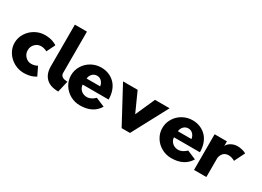

<svg xmlns="http://www.w3.org/2000/svg" viewBox="-22 -1601 3263 2392"><g transform="rotate(30 1610.0 -405.0)"><path d="M22 -254.9Q22 -328.6 61.8 -391.8Q101.6 -455.1 167 -491.5Q232.4 -527.8 306.2 -527.8Q337.9 -527.8 367.4 -522.9Q397 -518.1 416.3 -511Q435.5 -503.9 450.2 -496.8Q464.8 -489.7 471.7 -484.9L478 -480L418 -358.9Q414.1 -361.3 407.2 -365.5Q400.4 -369.6 377.9 -376.2Q355.5 -382.8 332 -382.8Q281.7 -382.8 245.8 -345.9Q210 -309.1 210 -256.8Q210 -204.1 245.8 -167Q281.7 -129.9 332 -129.9Q355.5 -129.9 377 -135.7Q398.4 -141.6 408.2 -147.5L418 -153.8L478 -30.8Q475.6 -28.8 470.9 -25.9Q466.3 -22.9 450.2 -14.9Q434.1 -6.8 415.8 -0.7Q397.5 5.4 367.7 10.3Q337.9 15.1 306.2 15.1Q232.9 15.1 167.5 -20.8Q102.1 -56.6 62 -119.1Q22 -181.6 22 -254.9Z M560.1 -225.1V-825.2H733.9V-233.9Q733.9 -218.3 738.5 -206.3Q743.2 -194.3 751.7 -187Q760.3 -179.7 769.5 -174.8Q778.8 -169.9 791.7 -167.5Q804.7 -165 813.7 -164.3Q822.8 -163.6 835 -163.1L796.9 0Q679.7 0 619.9 -59.3Q560.1 -118.7 560.1 -225.1Z M833.5 -255.9Q833.5 -329.6 871.6 -392.3Q909.7 -455.1 974.6 -491.5Q1039.6 -527.8 1115.7 -527.8Q1174.3 -527.8 1224.4 -507.3Q1274.4 -486.8 1311.5 -449.2Q1348.6 -411.6 1369.6 -354.2Q1390.6 -296.9 1390.6 -227.1H1017.6Q1017.6 -205.6 1027.3 -185.3Q1037.1 -165 1053.5 -149.4Q1069.8 -133.8 1093.3 -125.5Q1116.7 -117.2 1142.1 -117.7Q1167.5 -118.2 1197 -132.1Q1226.6 -146 1253.4 -172.9L1381.3 -119.1Q1301.3 15.1 1115.7 15.1Q1039.6 15.1 974.6 -21.2Q909.7 -57.6 871.6 -120.1Q833.5 -182.6 833.5 -255.9ZM1022.5 -316.9H1217.3Q1211.4 -358.4 1185.1 -385.7Q1158.7 -413.1 1120.6 -413.1Q1077.6 -413.1 1051.3 -384Q1024.9 -355 1022.5 -316.9Z M1433.1 -513.2H1643.1L1769 -233.9L1893.1 -513.2H2103L1829.1 0H1709Z M2147 -255.9Q2147 -329.6 2185.1 -392.3Q2223.1 -455.1 2288.1 -491.5Q2353 -527.8 2429.2 -527.8Q2487.8 -527.8 2537.8 -507.3Q2587.9 -486.8 2625 -449.2Q2662.1 -411.6 2683.1 -354.2Q2704.1 -296.9 2704.1 -227.1H2331.1Q2331.1 -205.6 2340.8 -185.3Q2350.6 -165 2366.9 -149.4Q2383.3 -133.8 2406.7 -125.5Q2430.2 -117.2 2455.6 -117.7Q2481 -118.2 2510.5 -132.1Q2540 -146 2566.9 -172.9L2694.8 -119.1Q2614.7 15.1 2429.2 15.1Q2353 15.1 2288.1 -21.2Q2223.1 -57.6 2185.1 -120.1Q2147 -182.6 2147 -255.9ZM2335.9 -316.9H2530.8Q2524.9 -358.4 2498.5 -385.7Q2472.2 -413.1 2434.1 -413.1Q2391.1 -413.1 2364.7 -384Q2338.4 -355 2335.9 -316.9Z M2750.5 0V-513.2H2927.7V-439Q2927.7 -457 2948 -477.8Q2968.3 -498.5 3002 -513.2Q3035.6 -527.8 3069.8 -527.8Q3106.9 -527.8 3139.2 -519.8Q3171.4 -511.7 3185.1 -503.9L3198.7 -496.1L3124.5 -346.2Q3120.6 -349.1 3113.8 -353.8Q3106.9 -358.4 3083 -366.2Q3059.1 -374 3032.7 -374Q3006.8 -374 2986.8 -364.3Q2966.8 -354.5 2956.1 -341.3Q2945.3 -328.1 2938.5 -312.3Q2931.6 -296.4 2929.7 -286.1Q2927.7 -275.9 2927.7 -270V0Z"/></g></svg>

Font: Hussar Preview
Style: Bold
Weight: 700
Foundry: Cannot Into Space Fonts, PlusOne Fonts
Version: Version 2.29RC2 "Millennial"